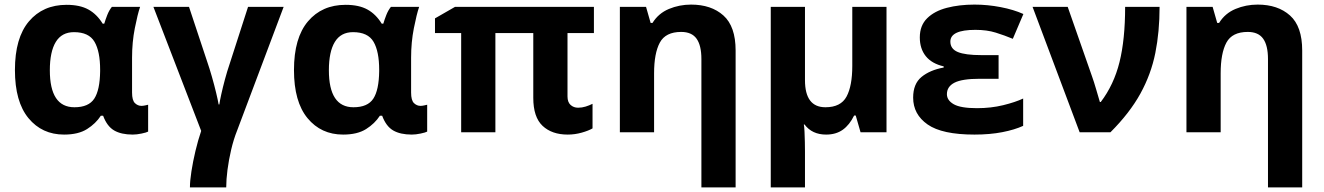

<svg xmlns="http://www.w3.org/2000/svg" viewBox="-20 -576 5765 836"><path d="M259 10Q163 10 104 -61.5Q45 -133 45 -271Q45 -411 106 -483Q167 -555 270 -555Q328 -555 365 -534.5Q402 -514 427 -473H434Q439 -490 447 -510.5Q455 -531 467 -546H590Q579 -514 567 -453Q555 -392 555 -325V-173Q555 -139 567.5 -127Q580 -115 596 -115Q603 -115 612 -117Q621 -119 625 -120V-3Q618 1 596.5 5.5Q575 10 558 10Q508 10 477 -8Q446 -26 429 -72H419Q397 -38 359 -14Q321 10 259 10ZM304 -109Q366 -109 390.5 -146.5Q415 -184 416 -266V-272Q416 -352 391.5 -394Q367 -436 302 -436Q249 -436 223 -393.5Q197 -351 197 -270Q197 -109 304 -109Z M1215 -546 1013 -9Q997 31 986.5 76Q976 121 970.5 163.5Q965 206 965 240H807Q807 212 813.5 170Q820 128 831 81.5Q842 35 856 -6L648 -546H803L883 -305Q892 -279 902.5 -242.5Q913 -206 921 -172.5Q929 -139 932 -121H935Q937 -136 943.5 -165.5Q950 -195 959.5 -230.5Q969 -266 980 -298L1060 -546Z M1474 10Q1378 10 1319 -61.5Q1260 -133 1260 -271Q1260 -411 1321 -483Q1382 -555 1485 -555Q1543 -555 1580 -534.5Q1617 -514 1642 -473H1649Q1654 -490 1662 -510.5Q1670 -531 1682 -546H1805Q1794 -514 1782 -453Q1770 -392 1770 -325V-173Q1770 -139 1782.5 -127Q1795 -115 1811 -115Q1818 -115 1827 -117Q1836 -119 1840 -120V-3Q1833 1 1811.5 5.5Q1790 10 1773 10Q1723 10 1692 -8Q1661 -26 1644 -72H1634Q1612 -38 1574 -14Q1536 10 1474 10ZM1519 -109Q1581 -109 1605.5 -146.5Q1630 -184 1631 -266V-272Q1631 -352 1606.5 -394Q1582 -436 1517 -436Q1464 -436 1438 -393.5Q1412 -351 1412 -270Q1412 -109 1519 -109Z M2497 -107Q2514 -107 2530 -112Q2546 -117 2560 -124V-17Q2543 -7 2513 1.5Q2483 10 2452 10Q2383 10 2342.5 -28Q2302 -66 2302 -150V-432H2137V0H1988V-432H1874V-496L1961 -546H2566V-432H2451V-156Q2451 -131 2464.5 -119Q2478 -107 2497 -107Z M2989 -556Q3077 -556 3130 -508.5Q3183 -461 3183 -356V240H3034V-319Q3034 -378 3013 -407.5Q2992 -437 2946 -437Q2878 -437 2853 -390.5Q2828 -344 2828 -257V0H2679V-546H2793L2813 -476H2821Q2847 -518 2892.5 -537Q2938 -556 2989 -556Z M3840 -546V0H3727L3706 -73H3699Q3679 -32 3649.5 -11Q3620 10 3577 10Q3516 10 3483 -34H3480Q3482 -24 3483 -2.5Q3484 19 3484.5 42.5Q3485 66 3485 84V240H3336V-546H3485V-227Q3485 -109 3574 -109Q3641 -109 3666 -155.5Q3691 -202 3691 -289V-546Z M4328 -336V-233H4246Q4169 -233 4136 -216Q4103 -199 4103 -166Q4103 -139 4133 -122Q4163 -105 4234 -105Q4295 -105 4348 -118Q4401 -131 4435 -147V-28Q4398 -11 4344 -0.5Q4290 10 4223 10Q4082 10 4019 -34Q3956 -78 3956 -151Q3956 -211 3992.5 -241Q4029 -271 4089 -282V-287Q4037 -299 4011 -331.5Q3985 -364 3985 -413Q3985 -465 4017 -496.5Q4049 -528 4103 -542Q4157 -556 4223 -556Q4280 -556 4337 -545Q4394 -534 4436 -515L4390 -407Q4354 -422 4315.5 -434Q4277 -446 4227 -446Q4118 -446 4118 -395Q4118 -363 4150.5 -349.5Q4183 -336 4253 -336Z M4476 -546H4629L4735 -243Q4743 -221 4753 -186.5Q4763 -152 4769 -132H4773Q4830 -207 4854.5 -305.5Q4879 -404 4879 -546H5029Q5029 -438 5010.5 -345.5Q4992 -253 4945.5 -168.5Q4899 -84 4815 0H4681Z M5456 -556Q5544 -556 5597 -508.5Q5650 -461 5650 -356V240H5501V-319Q5501 -378 5480 -407.5Q5459 -437 5413 -437Q5345 -437 5320 -390.5Q5295 -344 5295 -257V0H5146V-546H5260L5280 -476H5288Q5314 -518 5359.5 -537Q5405 -556 5456 -556Z"/></svg>

Font: Noto IKEA Arabic
Style: Bold
Weight: 700
Designer: Monotype Design Team
Foundry: Monotype Imaging Inc.
Version: Version 1.200